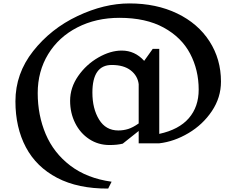

<svg xmlns="http://www.w3.org/2000/svg" viewBox="-20 -836 1379 1120"><path d="M1269 -360Q1269 -267 1216 -188Q1163 -109 1079.5 -59.5Q996 -10 909 0H789V-72L696 2Q664 10 619 10Q553 10 500.5 -24.5Q448 -59 418.5 -118Q389 -177 389 -248Q389 -325 436 -392.5Q483 -460 553.5 -500.5Q624 -541 690 -541Q767 -541 821 -481L871 -551H909V-55Q1024 -80 1081.5 -146.5Q1139 -213 1139 -313Q1139 -428 1089 -523Q1039 -618 935 -675Q831 -732 677 -732Q540 -732 431 -676Q322 -620 261 -520Q200 -420 200 -293Q200 -164 246.5 -54Q293 56 390 130Q487 204 631 224L611 264Q435 265 313.5 201.5Q192 138 131 23Q70 -92 70 -245Q70 -407 173.5 -538Q277 -669 432.5 -742.5Q588 -816 735 -816Q892 -816 1013.5 -757.5Q1135 -699 1202 -595Q1269 -491 1269 -360ZM789 -116V-345Q783 -394 742.5 -425.5Q702 -457 632 -457Q519 -457 519 -296Q519 -202 558 -138.5Q597 -75 670 -75Q700 -75 727.5 -83.5Q755 -92 789 -116Z"/></svg>

Font: Inknut
Style: Antiqua
Weight: 400
Designer: Claus Eggers Srensen
Foundry: Claus Eggers Srensen
Version: Version 1.000; ttfautohint (v1.2) -l 7 -r 28 -G 50 -x 13 -D 